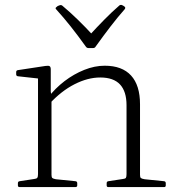

<svg xmlns="http://www.w3.org/2000/svg" viewBox="-20 -763 713 783"><path d="M488 -736Q493 -732 489 -726Q460 -693 431.5 -656Q403 -619 370 -573Q367 -567 359 -567H341Q334 -567 330 -573Q297 -619 268 -655.5Q239 -692 209 -725Q204 -730 210 -734Q213 -737 215.5 -738.5Q218 -740 222 -741Q229 -744 234 -740Q264 -715 296.5 -683.5Q329 -652 362 -616H342Q375 -652 406 -683.5Q437 -715 466 -740Q471 -745 478 -742Q481 -741 483 -739.5Q485 -738 488 -736ZM496 -334Q496 -390 469.5 -418.5Q443 -447 389 -447Q338 -447 284 -419.5Q230 -392 182 -340L176 -365Q205 -403 243 -432Q281 -461 323.5 -478Q366 -495 407 -495Q478 -495 514.5 -455Q551 -415 551 -338V0H496ZM135 0V-323H190V0ZM60 0Q53 0 53 -7V-16Q53 -23 60 -24L119 -33Q129 -34 132 -38Q135 -42 135 -53V-180H190V-50Q190 -40 193.5 -37Q197 -34 208 -32L288 -24Q295 -23 295 -16V-7Q295 0 287 0ZM422 0Q415 0 415 -7V-16Q415 -23 422 -24L481 -33Q491 -34 493.5 -38Q496 -42 496 -53V-180H551V-50Q551 -40 554.5 -37Q558 -34 570 -32L649 -24Q656 -23 656 -16V-7Q656 0 649 0ZM135 -323V-468L153 -441L53 -452Q46 -453 46 -460V-469Q46 -476 53 -477L165 -494Q178 -496 182.5 -493Q187 -490 187 -480V-389L190 -371V-323Z"/></svg>

Font: Hahmlet ExtraLight
Style: Regular
Weight: 250
Designer: Minjoo Ham & Mark Frömberg
Foundry: hypertype
Version: Version 1.002